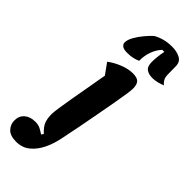

<svg xmlns="http://www.w3.org/2000/svg" viewBox="-397 -933 1187 1187"><g transform="rotate(45 196.5 -339.0)"><path d="M47 210Q-6 210 -30 184.5Q-54 159 -54 124Q-54 84 -27 61Q0 38 44 38Q71 38 90.5 48.5Q110 59 124 69L134 55Q101 24 91 -2Q81 -28 81 -66Q81 -82 87 -123.5Q93 -165 103 -222.5Q113 -280 124.5 -343.5Q136 -407 146 -467L95 -538Q131 -565 175.5 -582.5Q220 -600 259 -600Q296 -600 311 -584.5Q326 -569 326 -533Q326 -519 320 -478.5Q314 -438 303.5 -380.5Q293 -323 281 -258Q269 -193 256.5 -128Q244 -63 232 -7Q221 51 197 100.5Q173 150 136 180Q99 210 47 210ZM145 -664Q113 -664 100 -674Q87 -684 87 -699Q87 -722 103.5 -751.5Q120 -781 143.5 -809Q167 -837 188 -856Q211 -870 243 -879Q275 -888 314 -888Q355 -888 384.5 -872.5Q414 -857 415 -820L416 -748Q416 -723 425 -707.5Q434 -692 447 -683Q428 -675 406.5 -669.5Q385 -664 362 -664Q331 -664 311 -678.5Q291 -693 291 -732Q291 -755 294 -781Q297 -807 302 -831H284Q258 -803 244 -764Q230 -725 231 -682Q217 -675 194.5 -669.5Q172 -664 145 -664Z"/></g></svg>

Font: Lemonada SemiBold
Style: Regular
Weight: 600
Designer: Mohamed Gaber (Arabic), Eduardo Tunni (Latin)
Foundry: Kief Type Foundry
Version: Version 4.005; ttfautohint (v1.8.3)